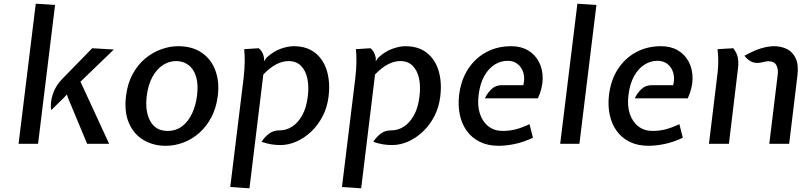

<svg xmlns="http://www.w3.org/2000/svg" viewBox="-20 -778 4371 1039"><path d="M451.5 0 349.5 -244.5 342 -266.5 324.5 -248 257 -182Q250.5 -222.5 265.8 -268.5Q281 -314.5 316 -350L479 -517L596 -510L415.5 -336L570.5 0ZM80.5 0 173.5 -758 278 -751 186 0Z M877 11Q809.5 11 756.8 -20.2Q704 -51.5 677.8 -111.8Q651.5 -172 662 -259Q670.5 -328 698.8 -378.8Q727 -429.5 767.2 -462.5Q807.5 -495.5 853.8 -511.8Q900 -528 943.5 -528Q1021 -528 1072.2 -492.5Q1123.5 -457 1145.8 -396Q1168 -335 1158.5 -259Q1150.5 -194.5 1124.2 -144.2Q1098 -94 1058.8 -59.2Q1019.5 -24.5 972.8 -6.8Q926 11 877 11ZM887 -69.5Q933 -69.5 966.2 -95.2Q999.5 -121 1019.5 -164.2Q1039.5 -207.5 1046 -259Q1054 -320.5 1041.2 -362.5Q1028.5 -404.5 1000 -426Q971.5 -447.5 933.5 -447.5Q895 -447.5 861.8 -426Q828.5 -404.5 805.2 -362.5Q782 -320.5 774 -259Q764 -175.5 793.2 -122.5Q822.5 -69.5 887 -69.5Z M1226 234 1298 -353.5Q1304 -404.5 1304.2 -444Q1304.5 -483.5 1301.5 -512L1380.5 -517Q1392 -507.5 1398.8 -495.2Q1405.5 -483 1409 -464V-446.5L1422 -465.5Q1460 -500.5 1499.2 -514.2Q1538.5 -528 1569.5 -528Q1640 -528 1685.2 -492.2Q1730.5 -456.5 1749 -394.8Q1767.5 -333 1758 -255.5Q1751 -197.5 1726.2 -149.5Q1701.5 -101.5 1664.8 -66.5Q1628 -31.5 1584.8 -12.2Q1541.5 7 1497 7Q1473.5 7 1449 3.2Q1424.5 -0.5 1395.5 -10.5Q1413 -38 1436.5 -55.2Q1460 -72.5 1491.5 -72.5Q1528 -72 1560 -92.2Q1592 -112.5 1615 -153.2Q1638 -194 1645.5 -255.5Q1652.5 -310.5 1643 -354Q1633.5 -397.5 1608 -422.5Q1582.5 -447.5 1541 -447.5Q1509 -447.5 1475 -430Q1441 -412.5 1405 -375L1330 241Z M1830.5 234 1902.5 -353.5Q1908.5 -404.5 1908.8 -444Q1909 -483.5 1906 -512L1985 -517Q1996.5 -507.5 2003.2 -495.2Q2010 -483 2013.5 -464V-446.5L2026.5 -465.5Q2064.5 -500.5 2103.8 -514.2Q2143 -528 2174 -528Q2244.5 -528 2289.8 -492.2Q2335 -456.5 2353.5 -394.8Q2372 -333 2362.5 -255.5Q2355.5 -197.5 2330.8 -149.5Q2306 -101.5 2269.2 -66.5Q2232.5 -31.5 2189.2 -12.2Q2146 7 2101.5 7Q2078 7 2053.5 3.2Q2029 -0.5 2000 -10.5Q2017.5 -38 2041 -55.2Q2064.5 -72.5 2096 -72.5Q2132.5 -72 2164.5 -92.2Q2196.5 -112.5 2219.5 -153.2Q2242.5 -194 2250 -255.5Q2257 -310.5 2247.5 -354Q2238 -397.5 2212.5 -422.5Q2187 -447.5 2145.5 -447.5Q2113.5 -447.5 2079.5 -430Q2045.5 -412.5 2009.5 -375L1934.5 241Z M2678.5 11Q2620 11 2576.5 -10.5Q2533 -32 2505.8 -70Q2478.5 -108 2468.2 -157.8Q2458 -207.5 2464.5 -264Q2474.5 -345.5 2513.2 -404.8Q2552 -464 2611.8 -496Q2671.5 -528 2746.5 -528Q2799 -528 2837.2 -505.5Q2875.5 -483 2896.2 -443.5Q2917 -404 2916.8 -353.2Q2916.5 -302.5 2891 -246H2604Q2618.5 -276 2640.5 -296.5Q2662.5 -317 2695.5 -317H2812Q2821 -353.5 2812.5 -383.2Q2804 -413 2781.8 -431Q2759.5 -449 2727.5 -449Q2689.5 -449 2656.5 -428.2Q2623.5 -407.5 2600.5 -366.2Q2577.5 -325 2570 -264.5Q2562.5 -206 2577.2 -162Q2592 -118 2623.8 -93.8Q2655.5 -69.5 2700 -69.5Q2734.5 -69.5 2767.2 -77.2Q2800 -85 2845.5 -106L2864 -32.5Q2811 -8 2764.2 1.5Q2717.5 11 2678.5 11Z M3011.5 0 3104.5 -758 3207.5 -751 3115.5 0Z M3489.5 11Q3431 11 3387.5 -10.5Q3344 -32 3316.8 -70Q3289.5 -108 3279.2 -157.8Q3269 -207.5 3275.5 -264Q3285.5 -345.5 3324.2 -404.8Q3363 -464 3422.8 -496Q3482.5 -528 3557.5 -528Q3610 -528 3648.2 -505.5Q3686.5 -483 3707.2 -443.5Q3728 -404 3727.8 -353.2Q3727.5 -302.5 3702 -246H3415Q3429.5 -276 3451.5 -296.5Q3473.5 -317 3506.5 -317H3623Q3632 -353.5 3623.5 -383.2Q3615 -413 3592.8 -431Q3570.5 -449 3538.5 -449Q3500.5 -449 3467.5 -428.2Q3434.5 -407.5 3411.5 -366.2Q3388.5 -325 3381 -264.5Q3373.5 -206 3388.2 -162Q3403 -118 3434.8 -93.8Q3466.5 -69.5 3511 -69.5Q3545.5 -69.5 3578.2 -77.2Q3611 -85 3656.5 -106L3675 -32.5Q3622 -8 3575.2 1.5Q3528.5 11 3489.5 11Z M4143 0 4188.5 -373.5Q4192.5 -405.5 4180.8 -426Q4169 -446.5 4139.5 -446.5Q4128 -446.5 4118.8 -444Q4109.5 -441.5 4095.5 -439Q4067.5 -434 4046.2 -444.2Q4025 -454.5 4008.5 -476.5Q4064.5 -507 4102 -517.5Q4139.5 -528 4168.5 -528Q4207 -528 4238.5 -512.5Q4270 -497 4286.2 -462Q4302.5 -427 4295 -367L4250.5 0ZM3816.5 0 3863.5 -386Q3866.5 -414 3866.8 -445.5Q3867 -477 3863 -512L3948 -517Q3969 -490 3973.2 -463.5Q3977.5 -437 3973.5 -407L3924.5 0Z"/></svg>

Font: Expletus Sans Medium
Style: Italic
Weight: 500
Italic angle: -7°
Version: Version 7.500